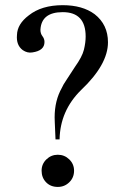

<svg xmlns="http://www.w3.org/2000/svg" viewBox="-20 -721 490 757"><path d="M299.4 -365.7Q217.1 -284.6 214.9 -171.4H198.9Q196.6 -217.1 196 -238.3Q195.4 -259.4 195.4 -258.3Q195.4 -324.6 224 -374.9Q228.6 -386.3 242.3 -406.3Q256 -426.3 275.4 -457.1Q304 -497.1 310.9 -525.1Q317.7 -553.1 317.7 -577.1Q317.7 -673.1 227.4 -673.1Q142.9 -673.1 139.4 -603.4Q139.4 -588.6 147.4 -578.3Q155.4 -568 155.4 -555.4Q155.4 -521.1 107.4 -514.3Q88 -510.9 69.7 -523.4Q43.4 -542.9 46.9 -582.9Q48 -626.3 93.7 -660.6Q144 -700.6 227.4 -700.6Q305.1 -700.6 353.1 -665.1Q405.7 -624 405.7 -554.3Q405.7 -466.3 299.4 -365.7ZM272 -48Q272 -20.6 253.1 -2.3Q234.3 16 208 16Q179.4 16 161.7 -2.3Q144 -20.6 144 -48Q144 -74.3 162.9 -92.6Q181.7 -110.9 208 -110.9Q234.3 -110.9 253.1 -92.6Q272 -74.3 272 -48Z"/></svg>

Font: t
Style: Regular
Weight: 400
Designer: Takis Katsoulidis and George D. Matthiopoulos
Foundry: Takis Katsoulidis and George D. Matthiopoulos
Version: Version 1.0 ; ttfautohint (v1.8.1)